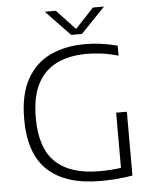

<svg xmlns="http://www.w3.org/2000/svg" viewBox="-62 -996 835 1052"><g transform="rotate(-5 356.0 -470.0)"><path d="M448.5 5.5Q257.5 5.5 159 -85.5Q60.5 -176.5 60.5 -368.5Q60.5 -502.5 107 -586.5Q153.5 -670.5 236.2 -709.8Q319 -749 428 -749Q473 -749 516.2 -743Q559.5 -737 606 -725V-670Q554.5 -684.5 512.5 -689.8Q470.5 -695 431.5 -695Q339.5 -695 270.5 -662.8Q201.5 -630.5 163 -559Q124.5 -487.5 124.5 -369.5Q124.5 -202.5 205.8 -125.5Q287 -48.5 446.5 -48.5Q512 -48.5 565.5 -56.5V-360H624.5V-9Q573 -0.5 532.5 2.5Q492 5.5 448.5 5.5ZM357.5 -806 224 -945H285L387 -836L489 -945H550L416.5 -806Z"/></g></svg>

Font: Encode Sans SmExp Lt
Style: Regular
Weight: 300
Width: 6
Designer: Multiple Designers
Foundry: Impallari Type
Version: Version 3.002; ttfautohint (v1.8.3) -l 8 -r 50 -G 200 -x 14 